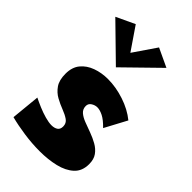

<svg xmlns="http://www.w3.org/2000/svg" viewBox="-235 -850 956 956"><g transform="rotate(45 243.0 -372.0)"><path d="M239 21Q185 21 129 13Q73 5 27 -7L42 -160Q62 -150 89 -138.5Q116 -127 143 -119.5Q170 -112 189 -112Q209 -112 222 -120.5Q235 -129 235 -149Q235 -172 217 -184.5Q199 -197 172.5 -207Q146 -217 119.5 -231.5Q93 -246 75 -272Q57 -298 57 -343Q57 -389 80.5 -417.5Q104 -446 142.5 -460Q181 -474 226 -474Q282 -474 341 -454.5Q400 -435 443 -400L381 -284Q352 -314 329 -325.5Q306 -337 288 -337Q272 -337 257 -327.5Q242 -318 242 -301Q242 -279 257.5 -265.5Q273 -252 298 -242.5Q323 -233 350.5 -223Q378 -213 403 -199Q428 -185 443.5 -163.5Q459 -142 459 -108Q459 -59 428.5 -31Q398 -3 348 9Q298 21 239 21ZM130 -765 212 -645 294 -765 392 -719 212 -543 32 -719Z"/></g></svg>

Font: Marhey ExtraBold
Style: Regular
Weight: 800
Designer: Nur Syamsi & Bustanul Arifin
Foundry: Namelatype
Version: Version 1.000; ttfautohint (v1.8.4.7-5d5b)